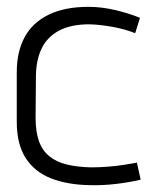

<svg xmlns="http://www.w3.org/2000/svg" viewBox="-20 -530 461 561"><path d="M375 -433 389 -478Q354 -492 315 -501Q276 -510 238 -510Q169 -510 122 -487Q75 -464 52 -421.5Q29 -379 29 -319V-174Q29 -108 55.5 -67.5Q82 -27 130 -8.5Q178 10 243 11Q280 12 318.5 7.5Q357 3 391 -5L380 -55Q381 -55 370 -53Q359 -51 339.5 -48Q320 -45 295.5 -43Q271 -41 245 -41Q205 -42 174.5 -49.5Q144 -57 123.5 -74Q103 -91 93.5 -118.5Q84 -146 84 -186L85 -311Q86 -357 102.5 -390Q119 -423 153.5 -441Q188 -459 241 -459Q273 -458 309 -451.5Q345 -445 375 -433Z"/></svg>

Font: AdventPro_ExpandedRegular
Style: ExpandedRegular
Weight: 400
Width: 7
Designer: VivaRado, Andreas Kalpakidis
Foundry: VivaRado, Andreas Kalpakidis
Version: Version 3.000